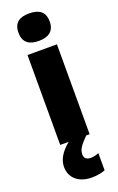

<svg xmlns="http://www.w3.org/2000/svg" viewBox="-190 -823 683 1110"><g transform="rotate(-20 151.5 -268.0)"><path d="M152 -776C94 -776 56 -755 56 -691C56 -629 95 -607 152 -607C207 -607 248 -629 248 -691C248 -755 208 -776 152 -776ZM162 96C162 66 178 43 221 0H242V-553H61V0H113C56 47 38 89 38 128C38 197 91 240 170 240C205 240 232 233 252 226V120C239 126 218 131 201 131C177 131 162 119 162 96Z"/></g></svg>

Font: Noto Sans Devanagari SemiCondensed Black
Style: Regular
Weight: 900
Width: 4
Designer: Jelle Bosma - Monotype Design Team
Foundry: Monotype Imaging Inc.
Version: Version 2.004